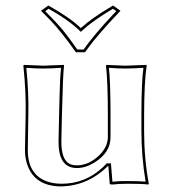

<svg xmlns="http://www.w3.org/2000/svg" viewBox="-20 -668 631 698"><path d="M128.9 -628.9 155.8 -647.9Q234.4 -604 273.9 -565.9Q312.5 -601.6 385.3 -644.5Q388.7 -646.5 391.1 -647.9L418 -628.9Q334 -540.5 297.4 -489.7Q293.5 -484.4 289.1 -478H255.9Q206.1 -548.8 164.6 -592.8Q148.4 -609.4 128.9 -628.9ZM372.1 -64Q299.8 6.8 204.1 9.8Q103.5 9.8 77.6 -74.2Q70.3 -98.6 70.8 -126L73.2 -249Q75.2 -332 64.9 -429.2L66.9 -432.1Q68.4 -432.1 137.2 -429.2L211.9 -432.1L212.9 -429.2Q209 -402.3 205.6 -265.1Q205.1 -256.3 205.1 -249L203.1 -159.2Q201.2 -75.2 246.6 -67.9Q252.9 -66.9 259.8 -66.9Q302.7 -66.9 340.8 -103.5Q371.6 -133.8 372.1 -168.9V-249Q372.1 -373.5 365.2 -429.2L367.2 -432.1Q368.7 -432.1 435.1 -429.2L512.2 -432.1L513.2 -429.2Q504.4 -375 503.9 -249V-191.9Q503.9 -91.3 521 0L519 2.9Q499.5 0 445.3 0Q411.6 0 388.2 2.9Q379.4 2.9 378.9 0L374 -64ZM144.5 -627.4Q188.5 -583 209.5 -557.4Q230.5 -531.7 260.7 -488.3L283.7 -487.8Q323.2 -543.5 395 -619.6Q399.4 -624 402.8 -627.4L390.6 -636.2Q318.4 -593.3 280.8 -558.6L273.9 -552.2L267.1 -558.6Q227.5 -596.7 156.7 -636.2ZM364.7 -70.8 367.7 -74.2H383.3L388.7 -7.3Q414.6 -10.3 445.3 -9.8Q479.5 -9.8 509.3 -7.8Q494.1 -98.6 494.1 -191.9V-249Q494.1 -370.6 501.5 -421.4Q462.4 -418.9 435.1 -418.9Q407.7 -418.9 376 -421.4Q381.8 -367.2 381.8 -249V-168.9Q381.8 -113.8 324.2 -77.6Q291 -57.1 259.8 -57.1Q193.4 -57.1 192.9 -149.4Q192.9 -154.8 192.9 -159.2L194.8 -249.5Q195.8 -271.5 196.3 -310.5Q197.8 -387.2 202.1 -421.4Q165 -418.9 137.2 -418.9Q109.9 -418.9 75.7 -421.4Q85 -329.1 83 -249L81.1 -126Q79.6 -34.2 150.9 -8.3Q174.8 0 204.1 0Q290.5 0 354.5 -60.5Q360.4 -65.9 364.7 -70.8Z"/></svg>

Font: Linux Biolinum Outline O
Style: Bold
Weight: 700
Designer: Philipp H. Poll
Foundry: Philipp H. Poll
Version: Version 0.9.2